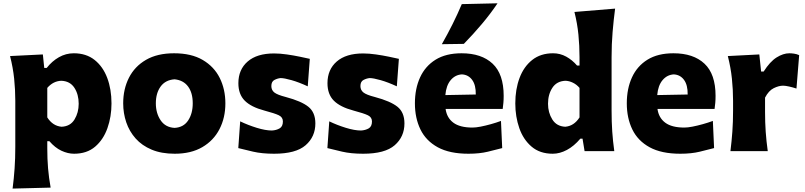

<svg xmlns="http://www.w3.org/2000/svg" viewBox="-20 -902 4807 1146"><path d="M55.2 223.6Q63 163.6 67.1 103.8Q71.3 43.9 71.3 -26.9V-300.8Q71.3 -366.2 64.5 -432.4Q57.6 -498.5 40 -567.4L235.8 -577.1L244.1 -496.6H258.8Q290.5 -537.1 331.8 -560.5Q373 -584 420.4 -584Q494.6 -584 544.7 -544.2Q594.7 -504.4 620.1 -436.8Q645.5 -369.1 645.5 -284.7Q645.5 -205.6 621.3 -137.2Q597.2 -68.8 547.9 -26.6Q498.5 15.6 421.9 15.6Q384.8 15.6 346.4 -2.4Q308.1 -20.5 274.9 -59.1H262.2V-16.1Q262.2 46.4 266.8 102.1Q271.5 157.7 282.2 217.8ZM347.7 -145.5Q399.9 -147.9 424.8 -189Q449.7 -230 449.7 -282.7Q449.7 -338.4 424.1 -377.9Q398.4 -417.5 346.7 -419.9Q297.9 -418.5 262.2 -377.4V-201.2Q294.9 -149.9 347.7 -145.5Z M1022.9 15.6Q943.4 15.6 885.3 -8.8Q827.1 -33.2 789.6 -75.4Q752 -117.7 733.6 -171.9Q715.3 -226.1 715.3 -285.2Q715.3 -370.1 749.5 -437.7Q783.7 -505.4 851.3 -544.7Q918.9 -584 1019 -584Q1122.1 -584 1189.9 -544.2Q1257.8 -504.4 1291.5 -436.8Q1325.2 -369.1 1325.2 -285.2Q1325.2 -199.2 1290 -131.1Q1254.9 -63 1187.5 -23.7Q1120.1 15.6 1022.9 15.6ZM1022 -138.7Q1075.7 -141.6 1103 -183.1Q1130.4 -224.6 1130.4 -285.2Q1130.4 -348.1 1102.5 -385.7Q1074.7 -423.3 1022 -428.7Q967.3 -424.8 938.7 -385.5Q910.2 -346.2 910.2 -285.2Q910.2 -226.6 938.7 -184.1Q967.3 -141.6 1022 -138.7Z M1615.7 15.6Q1543.5 15.6 1490.5 3.2Q1437.5 -9.3 1402.3 -18.1L1413.6 -177.7Q1460 -155.3 1512.2 -139.2Q1564.5 -123 1603 -123Q1629.4 -124.5 1648.9 -135.7Q1668.5 -147 1668.5 -177.2Q1668.5 -202.1 1644.3 -213.9Q1620.1 -225.6 1557.6 -242.2Q1478.5 -263.2 1440.7 -301.3Q1402.8 -339.4 1402.8 -405.3Q1402.8 -486.8 1458.3 -534.9Q1513.7 -583 1615.7 -583Q1651.4 -583 1691.9 -577.1Q1732.4 -571.3 1769 -563.7Q1805.7 -556.2 1829.1 -550.8L1816.9 -386.7Q1764.2 -411.1 1720.2 -423.6Q1676.3 -436 1655.3 -436Q1637.2 -434.6 1618.4 -425Q1599.6 -415.5 1599.6 -388.2Q1599.6 -364.3 1617.4 -350.1Q1635.3 -335.9 1685.1 -323.2Q1779.8 -297.9 1821 -264.4Q1862.3 -231 1862.3 -165.5Q1862.3 -85.9 1804.2 -35.2Q1746.1 15.6 1615.7 15.6Z M2147.5 15.6Q2075.2 15.6 2022.2 3.2Q1969.2 -9.3 1934.1 -18.1L1945.3 -177.7Q1991.7 -155.3 2043.9 -139.2Q2096.2 -123 2134.8 -123Q2161.1 -124.5 2180.7 -135.7Q2200.2 -147 2200.2 -177.2Q2200.2 -202.1 2176 -213.9Q2151.9 -225.6 2089.4 -242.2Q2010.3 -263.2 1972.4 -301.3Q1934.6 -339.4 1934.6 -405.3Q1934.6 -486.8 1990 -534.9Q2045.4 -583 2147.5 -583Q2183.1 -583 2223.6 -577.1Q2264.2 -571.3 2300.8 -563.7Q2337.4 -556.2 2360.8 -550.8L2348.6 -386.7Q2295.9 -411.1 2252 -423.6Q2208 -436 2187 -436Q2168.9 -434.6 2150.1 -425Q2131.3 -415.5 2131.3 -388.2Q2131.3 -364.3 2149.2 -350.1Q2167 -335.9 2216.8 -323.2Q2311.5 -297.9 2352.8 -264.4Q2394 -231 2394 -165.5Q2394 -85.9 2335.9 -35.2Q2277.8 15.6 2147.5 15.6Z M2775.9 15.6Q2663.6 15.6 2593 -22.9Q2522.5 -61.5 2489.5 -129.4Q2456.5 -197.3 2456.5 -285.2Q2456.5 -372.6 2487.3 -439.9Q2518.1 -507.3 2579.8 -545.7Q2641.6 -584 2734.9 -584Q2854 -584 2920.2 -522Q2986.3 -460 2986.3 -330.1Q2986.3 -306.2 2984.6 -288.1Q2982.9 -270 2980.5 -252H2639.6Q2647 -198.7 2686 -169.7Q2725.1 -140.6 2800.3 -140.6Q2819.8 -140.6 2848.9 -146.2Q2877.9 -151.9 2910.2 -160.9Q2942.4 -169.9 2970.2 -180.2L2977.5 -18.1Q2941.9 -8.8 2892.1 3.4Q2842.3 15.6 2775.9 15.6ZM2819.8 -337.9Q2820.8 -394.5 2798.1 -425.3Q2775.4 -456.1 2736.8 -458Q2696.8 -455.6 2669.9 -423.6Q2643.1 -391.6 2638.2 -334.5ZM2617.2 -638.2Q2651.4 -698.2 2681.2 -757.8Q2710.9 -817.4 2736.3 -877.4L2949.7 -882.3Q2907.7 -819.8 2856.4 -759Q2805.2 -698.2 2748.5 -640.1Z M3279.3 15.6Q3202.6 15.6 3153.1 -26.6Q3103.5 -68.8 3079.6 -137.2Q3055.7 -205.6 3055.7 -284.7Q3055.7 -369.1 3081.1 -436.8Q3106.4 -504.4 3156.7 -544.2Q3207 -584 3281.2 -584Q3323.2 -584 3359.6 -564Q3396 -543.9 3424.3 -510.7H3439V-560.5Q3439 -629.4 3432.4 -695.8Q3425.8 -762.2 3408.7 -830.6L3651.4 -850.6Q3642.6 -783.7 3636.5 -711.4Q3630.4 -639.2 3630.4 -560.5V-244.6Q3630.4 -173.8 3634.3 -116.9Q3638.2 -60.1 3646.5 0H3469.2L3457 -74.2H3443.8Q3406.2 -29.8 3363.8 -7.1Q3321.3 15.6 3279.3 15.6ZM3354 -145.5Q3406.2 -149.9 3439 -201.2V-377.4Q3421.9 -397.5 3399.4 -408.4Q3377 -419.4 3354.5 -419.9Q3302.7 -417.5 3276.9 -377.9Q3251 -338.4 3251 -282.7Q3251 -230 3276.6 -189Q3302.2 -147.9 3354 -145.5Z M4040.5 15.6Q3928.2 15.6 3857.7 -22.9Q3787.1 -61.5 3754.2 -129.4Q3721.2 -197.3 3721.2 -285.2Q3721.2 -372.6 3752 -439.9Q3782.7 -507.3 3844.5 -545.7Q3906.2 -584 3999.5 -584Q4118.7 -584 4184.8 -522Q4251 -460 4251 -330.1Q4251 -306.2 4249.3 -288.1Q4247.6 -270 4245.1 -252H3904.3Q3911.6 -198.7 3950.7 -169.7Q3989.7 -140.6 4064.9 -140.6Q4084.5 -140.6 4113.5 -146.2Q4142.6 -151.9 4174.8 -160.9Q4207 -169.9 4234.9 -180.2L4242.2 -18.1Q4206.5 -8.8 4156.7 3.4Q4106.9 15.6 4040.5 15.6ZM4084.5 -337.9Q4085.4 -394.5 4062.7 -425.3Q4040 -456.1 4001.5 -458Q3961.4 -455.6 3934.6 -423.6Q3907.7 -391.6 3902.8 -334.5Z M4339.8 0Q4347.2 -60.1 4351.3 -116.9Q4355.5 -173.8 4355.5 -244.6V-300.8Q4355.5 -366.2 4348.6 -432.4Q4341.8 -498.5 4324.2 -567.4L4512.2 -577.1L4522.9 -475.1H4538.1Q4575.7 -534.2 4615.2 -559.1Q4654.8 -584 4691.4 -584Q4703.1 -584 4719.2 -581.8Q4735.4 -579.6 4750 -572.8L4733.9 -373.5Q4712.9 -380.4 4690.4 -385.5Q4668 -390.6 4653.8 -390.6Q4628.4 -390.6 4598.1 -375.7Q4567.9 -360.8 4546.4 -319.3V-233.9Q4546.4 -171.4 4550.3 -115.7Q4554.2 -60.1 4562.5 0Z"/></svg>

Font: Pinar-DS3-FD ExtraBold
Style: Regular
Weight: 800
Designer: Amin Abedi
Version: Version 3.000